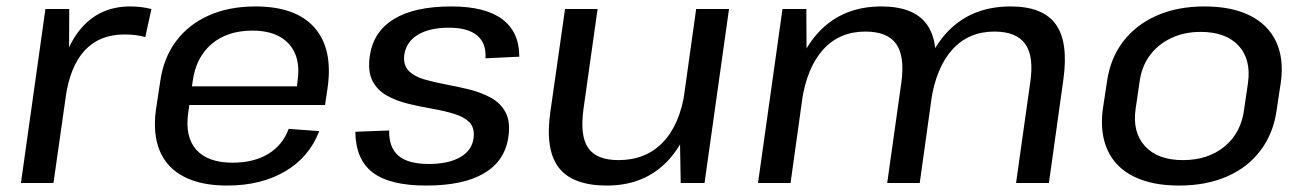

<svg xmlns="http://www.w3.org/2000/svg" viewBox="-20 -568 4051 596"><path d="M121 -540H195L194 -337L146 0H45ZM158 -290Q176 -417 234 -482.5Q292 -548 384 -548Q401 -548 417.5 -546Q434 -544 450 -540L431 -453Q403 -461 366 -461Q289 -461 243 -411.5Q197 -362 183 -262Z M685 8Q604 8 551 -19.5Q498 -47 476 -99.5Q454 -152 464 -227L477 -313Q487 -387 526 -439.5Q565 -492 628 -520Q691 -548 773 -548Q898 -548 956 -482.5Q1014 -417 997 -296L989 -242H549L557 -300H917L899 -277L904 -319Q914 -391 876.5 -432Q839 -473 764 -473Q686 -473 637 -431.5Q588 -390 578 -315L564 -216Q554 -142 590 -102.5Q626 -63 702 -63Q768 -63 813 -90.5Q858 -118 876 -168L971 -161Q940 -80 865 -36Q790 8 685 8Z M1303 8Q1190 8 1137 -32.5Q1084 -73 1083 -159L1188 -163Q1187 -110 1217 -84.5Q1247 -59 1311 -59Q1372 -59 1408.5 -80Q1445 -101 1450 -139Q1454 -171 1437.5 -188Q1421 -205 1390 -214.5Q1359 -224 1321.5 -230.5Q1284 -237 1247 -246Q1210 -255 1180.5 -271.5Q1151 -288 1136 -317.5Q1121 -347 1128 -395Q1139 -470 1203 -509Q1267 -548 1381 -548Q1486 -548 1539 -508.5Q1592 -469 1592 -392L1487 -387Q1490 -434 1461 -458Q1432 -482 1374 -482Q1313 -482 1277 -460Q1241 -438 1235 -398Q1231 -367 1248 -349Q1265 -331 1295.5 -322Q1326 -313 1363.5 -306Q1401 -299 1437.5 -290Q1474 -281 1504 -264.5Q1534 -248 1549.5 -219Q1565 -190 1558 -142Q1547 -68 1482.5 -30Q1418 8 1303 8Z M1791 -228Q1780 -146 1806 -108.5Q1832 -71 1900 -71Q1985 -71 2038 -126.5Q2091 -182 2106 -286L2157 -356L2147 -291Q2126 -147 2053.5 -69.5Q1981 8 1864 8Q1758 8 1715 -47Q1672 -102 1688 -218L1734 -540H1835ZM2167 0H2093L2090 -176L2141 -540H2243Z M3178 -312Q3190 -393 3162.5 -431.5Q3135 -470 3067 -470Q2987 -470 2936.5 -414.5Q2886 -359 2870 -254L2819 -184L2828 -249Q2848 -393 2922.5 -470.5Q2997 -548 3117 -548Q3217 -548 3257 -493Q3297 -438 3281 -322L3236 0H3134ZM2409 -540H2483L2484 -358L2434 0H2333ZM2778 -312Q2789 -393 2762 -431.5Q2735 -470 2666 -470Q2586 -470 2535.5 -414.5Q2485 -359 2469 -254L2418 -184L2428 -249Q2450 -394 2524 -471Q2598 -548 2716 -548Q2816 -548 2856.5 -493Q2897 -438 2880 -322L2835 0H2734Z M3640 8Q3556 8 3499.5 -20Q3443 -48 3418.5 -101Q3394 -154 3403 -227L3416 -313Q3426 -386 3466 -438.5Q3506 -491 3570.5 -519.5Q3635 -548 3719 -548Q3803 -548 3859.5 -520Q3916 -492 3941 -439Q3966 -386 3956 -313L3943 -227Q3933 -154 3893 -101Q3853 -48 3788.5 -20Q3724 8 3640 8ZM3652 -71Q3730 -71 3781.5 -113.5Q3833 -156 3842 -229L3854 -311Q3864 -384 3824.5 -426.5Q3785 -469 3707 -469Q3656 -469 3615 -449.5Q3574 -430 3548.5 -395Q3523 -360 3517 -311L3505 -229Q3495 -157 3534.5 -114Q3574 -71 3652 -71Z"/></svg>

Font: Pathway Extreme 28pt Medium
Style: Italic
Weight: 500
Italic angle: -8°
Designer: Eduardo Rodriguez Tunni
Foundry: Eduardo Rodriguez Tunni
Version: Version 1.001;gftools[0.9.26]